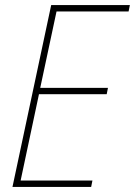

<svg xmlns="http://www.w3.org/2000/svg" viewBox="-20 -734 530 754"><path d="M29 0 181 -714H490L485 -689H202L138 -389H404L399 -364H133L61 -25H343L338 0Z"/></svg>

Font: Noto Sans SemiCondensed Thin
Style: Italic
Weight: 100
Width: 4
Italic angle: -12°
Designer: Monotype Design Team
Foundry: Monotype Imaging Inc.
Version: Version 2.013; ttfautohint (v1.8.4.7-5d5b)